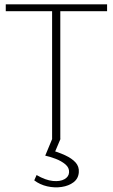

<svg xmlns="http://www.w3.org/2000/svg" viewBox="-20 -626 508 866"><path d="M6 -575.5V-606.5H463V-575.5H243.5L252 -584V0H215V-584L223.5 -575.5ZM134.5 187.5 145 163.5Q185.5 187 218.2 190.2Q251 193.5 270.8 182.2Q290.5 171 291.5 151.5Q293 130.5 274.8 115.2Q256.5 100 230.8 90.2Q205 80.5 184 76L216 -1L253 0L221.5 74.5L201 48Q242.5 60 273.5 74.2Q304.5 88.5 321 107Q337.5 125.5 335.5 151Q333.5 179.5 311.8 196Q290 212.5 258.2 217.2Q226.5 222 193.2 214.5Q160 207 134.5 187.5Z"/></svg>

Font: Karla ExtraLight
Style: Regular
Weight: 250
Designer: Jonathan Pinhorn
Version: Version 2.004;gftools[0.9.33]